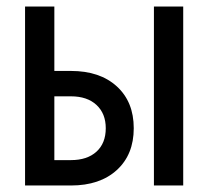

<svg xmlns="http://www.w3.org/2000/svg" viewBox="-20 -570 640 590"><path d="M57 0V-550H147V-352H198Q287 -352 339 -304.5Q391 -257 391 -176Q391 -95 339 -47.5Q287 0 198 0ZM453 0V-550H543V0ZM147 -78H198Q248 -78 276.5 -104Q305 -130 305 -176Q305 -221 276.5 -247.5Q248 -274 198 -274H147Z"/></svg>

Font: JetBrainsMono NFM Medium
Style: Regular
Weight: 500
Monospace: yes
Designer: Philipp Nurullin, Konstantin Bulenkov
Foundry: JetBrains
Version: Version 2.304; ttfautohint (v1.8.4.7-5d5b);Nerd Fonts 3.3.0